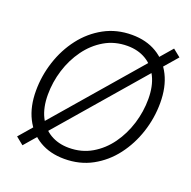

<svg xmlns="http://www.w3.org/2000/svg" viewBox="-133 -875 1020 1026"><g transform="rotate(20 376.5 -362.5)"><path d="M335 10.7Q253.4 10.7 193.8 -24.7Q134.3 -60.1 101.6 -125.5Q68.8 -190.9 68.8 -280.3Q68.8 -365.7 95.5 -447.3Q122.1 -528.8 172.1 -594Q222.2 -659.2 292.7 -697.8Q363.3 -736.3 450.2 -736.3Q531.2 -736.3 590.8 -700.9Q650.4 -665.5 682.9 -600.3Q715.3 -535.2 715.3 -445.3Q715.3 -359.9 688.7 -278.3Q662.1 -196.8 612.3 -131.3Q562.5 -65.9 492.4 -27.6Q422.4 10.7 335 10.7ZM337.4 -53.2Q409.7 -53.2 467.3 -86.9Q524.9 -120.6 565.2 -176.8Q605.5 -232.9 627 -302.2Q648.4 -371.6 648.4 -443.4Q648.4 -516.1 623.3 -567.4Q598.1 -618.7 553 -645.5Q507.8 -672.4 447.8 -672.4Q375.5 -672.4 317.9 -638.7Q260.3 -605 219.5 -548.6Q178.7 -492.2 157.2 -423.1Q135.7 -354 135.7 -282.2Q135.7 -209.5 160.9 -158.4Q186 -107.4 231.4 -80.3Q276.9 -53.2 337.4 -53.2ZM100.6 18.6 57.6 -16.1 685.5 -744.1 728.5 -709.5Z"/></g></svg>

Font: Inter 17pt Light
Style: Italic
Weight: 300
Italic angle: -9.3988°
Version: Version 4.001;git-66647c0bb